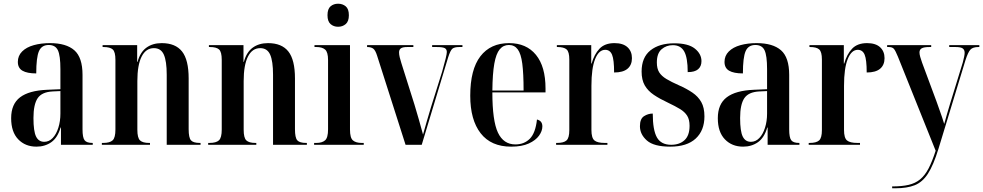

<svg xmlns="http://www.w3.org/2000/svg" viewBox="-20 -779 5289 1033"><path d="M176 10Q116 10 78 -29.5Q40 -69 40 -143Q40 -219 88 -255.5Q136 -292 234 -296L305 -299V-407Q305 -480 291.5 -508.5Q278 -537 242 -537Q204 -537 189.5 -503.5Q175 -470 175 -384Q126 -384 101 -398.5Q76 -413 76 -446Q76 -479 99 -502Q122 -525 161.5 -536Q201 -547 249 -547Q336 -547 380 -508.5Q424 -470 424 -376V-83Q424 -39 435 -24.5Q446 -10 477 -10H479V0H308V-93H306Q290 -38 256 -14Q222 10 176 10ZM218 -16Q244 -16 263.5 -36.5Q283 -57 294 -92Q305 -127 305 -168V-289L263 -287Q205 -284 182.5 -250.5Q160 -217 160 -144Q160 -73 174 -44.5Q188 -16 218 -16Z M528 0V-10H535Q571 -10 586 -24Q601 -38 601 -82V-457Q601 -500 586.5 -513Q572 -526 537 -526H532V-536H718V-446H720Q734 -498 767.5 -522.5Q801 -547 850 -547Q924 -547 959.5 -502Q995 -457 995 -357V-84Q995 -38 1007.5 -24Q1020 -10 1055 -10H1059V0H877V-377Q877 -450 861.5 -485Q846 -520 808 -520Q765 -520 742 -474.5Q719 -429 719 -343V-81Q719 -37 733.5 -23.5Q748 -10 782 -10H787V0Z M1100 0V-10H1107Q1143 -10 1158 -24Q1173 -38 1173 -82V-457Q1173 -500 1158.5 -513Q1144 -526 1109 -526H1104V-536H1290V-446H1292Q1306 -498 1339.5 -522.5Q1373 -547 1422 -547Q1496 -547 1531.5 -502Q1567 -457 1567 -357V-84Q1567 -38 1579.5 -24Q1592 -10 1627 -10H1631V0H1449V-377Q1449 -450 1433.5 -485Q1418 -520 1380 -520Q1337 -520 1314 -474.5Q1291 -429 1291 -343V-81Q1291 -37 1305.5 -23.5Q1320 -10 1354 -10H1359V0Z M1799 -635Q1775 -635 1758.5 -649.5Q1742 -664 1742 -697Q1742 -731 1758.5 -745Q1775 -759 1799 -759Q1823 -759 1840 -745Q1857 -731 1857 -697Q1857 -664 1840 -649.5Q1823 -635 1799 -635ZM1670 0V-10H1682Q1713 -10 1729 -24Q1745 -38 1745 -83V-456Q1745 -499 1729 -512.5Q1713 -526 1683 -526H1672V-536H1863V-82Q1863 -37 1879 -23.5Q1895 -10 1926 -10H1937V0Z M2009 -479Q2000 -508 1988.5 -517Q1977 -526 1955 -526V-536H2204V-526H2171Q2147 -526 2137 -519Q2127 -512 2127 -497Q2127 -486 2130.5 -471Q2134 -456 2139 -441L2210 -216Q2221 -180 2233.5 -136Q2246 -92 2256 -55Q2266 -91 2276 -125.5Q2286 -160 2299 -203L2359 -394Q2384 -481 2384 -499Q2384 -514 2373 -520Q2362 -526 2329 -526H2305V-536H2468V-526H2451Q2425 -526 2414 -517Q2403 -508 2391 -470L2249 0H2162Z M2730 10Q2622 10 2566 -62Q2510 -134 2510 -264Q2510 -405 2564.5 -476Q2619 -547 2719 -547Q2812 -547 2863.5 -484Q2915 -421 2915 -303V-282H2629Q2629 -129 2659 -65.5Q2689 -2 2753 -2Q2800 -2 2830.5 -32.5Q2861 -63 2869 -136Q2898 -129 2898 -99Q2898 -74 2880 -49Q2862 -24 2825 -7Q2788 10 2730 10ZM2797 -292Q2797 -383 2790 -436.5Q2783 -490 2765.5 -513.5Q2748 -537 2718 -537Q2688 -537 2668.5 -513.5Q2649 -490 2639.5 -436.5Q2630 -383 2629 -292Z M2972 0V-10H2977Q3013 -10 3028 -23.5Q3043 -37 3043 -79V-459Q3043 -500 3028.5 -513Q3014 -526 2979 -526H2976V-536H3161V-437H3163Q3177 -487 3205.5 -517Q3234 -547 3286 -547Q3332 -547 3356 -525Q3380 -503 3380 -466Q3380 -429 3356 -409Q3332 -389 3284 -389Q3284 -458 3273 -484.5Q3262 -511 3236 -511Q3202 -511 3182 -461.5Q3162 -412 3162 -317V-80Q3162 -37 3178 -23.5Q3194 -10 3234 -10H3248V0Z M3586 10Q3498 10 3460.5 -23Q3423 -56 3423 -100Q3423 -140 3445 -154Q3467 -168 3492 -168Q3492 -79 3514.5 -39.5Q3537 0 3591 0Q3636 0 3663 -25Q3690 -50 3690 -102Q3690 -136 3677 -156.5Q3664 -177 3638.5 -192.5Q3613 -208 3575 -226Q3530 -247 3498 -268.5Q3466 -290 3449 -319.5Q3432 -349 3432 -394Q3432 -470 3479.5 -508Q3527 -546 3608 -546Q3683 -546 3718.5 -517.5Q3754 -489 3754 -450Q3754 -422 3736 -406.5Q3718 -391 3680 -391Q3680 -469 3661 -502.5Q3642 -536 3600 -536Q3565 -536 3539.5 -514Q3514 -492 3514 -443Q3514 -410 3526.5 -390Q3539 -370 3565.5 -354Q3592 -338 3633 -320Q3674 -302 3705 -281Q3736 -260 3753 -230Q3770 -200 3770 -153Q3770 -77 3723 -33.5Q3676 10 3586 10Z M3978 10Q3918 10 3880 -29.5Q3842 -69 3842 -143Q3842 -219 3890 -255.5Q3938 -292 4036 -296L4107 -299V-407Q4107 -480 4093.5 -508.5Q4080 -537 4044 -537Q4006 -537 3991.5 -503.5Q3977 -470 3977 -384Q3928 -384 3903 -398.5Q3878 -413 3878 -446Q3878 -479 3901 -502Q3924 -525 3963.5 -536Q4003 -547 4051 -547Q4138 -547 4182 -508.5Q4226 -470 4226 -376V-83Q4226 -39 4237 -24.5Q4248 -10 4279 -10H4281V0H4110V-93H4108Q4092 -38 4058 -14Q4024 10 3978 10ZM4020 -16Q4046 -16 4065.5 -36.5Q4085 -57 4096 -92Q4107 -127 4107 -168V-289L4065 -287Q4007 -284 3984.5 -250.5Q3962 -217 3962 -144Q3962 -73 3976 -44.5Q3990 -16 4020 -16Z M4331 0V-10H4336Q4372 -10 4387 -23.5Q4402 -37 4402 -79V-459Q4402 -500 4387.5 -513Q4373 -526 4338 -526H4335V-536H4520V-437H4522Q4536 -487 4564.5 -517Q4593 -547 4645 -547Q4691 -547 4715 -525Q4739 -503 4739 -466Q4739 -429 4715 -409Q4691 -389 4643 -389Q4643 -458 4632 -484.5Q4621 -511 4595 -511Q4561 -511 4541 -461.5Q4521 -412 4521 -317V-80Q4521 -37 4537 -23.5Q4553 -10 4593 -10H4607V0Z M4780 224Q4833 224 4869 215.5Q4905 207 4930.5 186Q4956 165 4975.5 128Q4995 91 5014 32L4811 -474Q4798 -506 4789.5 -516Q4781 -526 4762 -526H4753V-536H4990V-526H4981Q4951 -526 4939 -519Q4927 -512 4927 -497Q4927 -487 4931 -473Q4935 -459 4941 -442L5019 -232Q5029 -203 5036 -184Q5043 -165 5048.5 -148.5Q5054 -132 5060 -112Q5067 -137 5075 -165Q5083 -193 5091 -219L5160 -443Q5170 -480 5170 -495Q5170 -511 5159.5 -518.5Q5149 -526 5121 -526H5087V-536H5249V-526H5244Q5214 -526 5201 -512Q5188 -498 5174 -454L5029 22Q5002 110 4972.5 155.5Q4943 201 4901.5 217.5Q4860 234 4797 234H4780Z"/></svg>

Font: Noto Serif Display Condensed SemiBold
Style: Regular
Weight: 600
Width: 3
Designer: Monotype Design Team
Foundry: Monotype Imaging Inc.
Version: Version 2.009